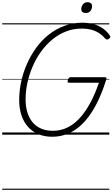

<svg xmlns="http://www.w3.org/2000/svg" viewBox="-20 -1221 1020 1741"><path d="M455 19Q383 19 327.5 -4.5Q272 -28 233 -72Q194 -116 174 -177.5Q154 -239 154 -315Q154 -395 171.5 -477.5Q189 -560 223 -638Q257 -716 306 -784.5Q355 -853 419 -904.5Q483 -956 560.5 -985.5Q638 -1015 728 -1015Q783 -1015 829.5 -1002Q876 -989 913 -963Q950 -937 976 -899Q983 -889 979 -881.5Q975 -874 964 -867Q954 -861 947 -863Q940 -865 929 -876Q904 -905 873 -924Q842 -943 805 -952.5Q768 -962 723 -962Q646 -962 578 -935.5Q510 -909 453 -861.5Q396 -814 351.5 -752Q307 -690 276 -618Q245 -546 228.5 -470Q212 -394 212 -320Q212 -254 228.5 -201Q245 -148 276.5 -111Q308 -74 354 -54.5Q400 -35 459 -35Q509 -35 556 -50.5Q603 -66 647 -99Q691 -132 731.5 -184Q772 -236 808.5 -307Q845 -378 877 -471H606Q594 -471 593 -478.5Q592 -486 596 -497Q600 -510 606 -515.5Q612 -521 622 -521H929Q941 -521 944 -516Q947 -511 943 -498Q899 -358 845 -259.5Q791 -161 729 -99.5Q667 -38 598 -9.5Q529 19 455 19ZM758 -1103Q740 -1103 728.5 -1111.5Q717 -1120 717 -1139Q717 -1162 732 -1181.5Q747 -1201 775 -1201Q792 -1201 803.5 -1192Q815 -1183 815 -1165Q815 -1141 800.5 -1122Q786 -1103 758 -1103ZM0 490H971V500H0ZM0 -20H971V0H0ZM0 -505H971V-500H0ZM0 -1010H971V-1000H0Z"/></svg>

Font: Playwrite BE VLG Guides
Style: Regular
Weight: 400
Designer: Veronika Burian, José Scaglione
Foundry: TypeTogether
Version: Version 1.003